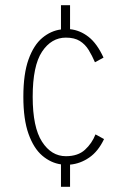

<svg xmlns="http://www.w3.org/2000/svg" viewBox="-20 -720 490 740"><path d="M215 0V-86.5Q176 -92 143 -120Q110 -148 90 -203.8Q70 -259.5 70 -347Q70 -435.5 90 -491Q110 -546.5 143 -574Q176 -601.5 215 -606.5V-700H250V-607.5Q288.5 -603.5 321.2 -578Q354 -552.5 379 -498L346 -480Q335 -505.5 321.8 -527.2Q308.5 -549 287.8 -562Q267 -575 234 -575Q178 -575 142 -520.8Q106 -466.5 106 -347Q106 -229.5 142 -173.8Q178 -118 234 -118Q280.5 -118 307.5 -142.8Q334.5 -167.5 348 -202L381 -184Q358.5 -136.5 324 -112.8Q289.5 -89 250 -85.5V0Z"/></svg>

Font: Trispace Condensed Thin
Style: Regular
Weight: 100
Width: 3
Designer: Tyler Finck
Foundry: Etcetera Type Company
Version: Version 1.210; ttfautohint (v1.8.3)